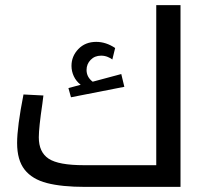

<svg xmlns="http://www.w3.org/2000/svg" viewBox="-20 -732 814 752"><path d="M47 0ZM687 -712V0H314Q222 0 164 -15Q106 -30 76.5 -67.5Q47 -105 47 -172Q47 -235 72 -362L150 -358L146 -326Q132 -232 132 -194Q132 -136 170.5 -110.5Q209 -85 309 -85H592V-712ZM467 -392 258 -351 248 -387 296 -400Q278 -414 269 -433.5Q260 -453 260 -474Q260 -512 287 -540Q314 -568 357 -568Q395 -568 431 -544L420 -499Q414 -504 402 -509Q390 -514 376 -514Q351 -514 335 -497.5Q319 -481 319 -458Q319 -430 343 -412L455 -442Z"/></svg>

Font: Cairo SemiBold
Style: Regular
Weight: 600
Designer: Mohamed Gaber, the designers of Titillium
Foundry: Kief Type Foundry
Version: Version 2.009; ttfautohint (v1.5.33-1714) -l 8 -r 50 -G 200 